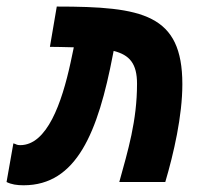

<svg xmlns="http://www.w3.org/2000/svg" viewBox="-27 -547 633 577"><path d="M331.5 0H469.7C495.1 -85.9 521 -198.7 521 -293.9C521 -504.4 401.9 -527.3 143.6 -527.3L123 -406.2C133.8 -406.2 144.5 -405.8 154.3 -405.8C168.9 -405.3 182.1 -405.3 194.8 -404.8L185.1 -358.9C158.7 -237.3 114.3 -110.8 33.7 -110.8C22.5 -110.8 22.5 -113.8 13.2 -116.2L-7.3 0C7.3 7.3 23.9 9.8 43.9 9.8C203.1 9.8 267.6 -148.9 312.5 -383.8L314.5 -394C362.8 -381.8 384.8 -355.5 384.8 -295.4C384.8 -183.1 357.4 -94.2 331.5 0Z"/></svg>

Font: Cascadia Code
Style: Bold Italic
Weight: 700
Italic angle: -10°
Monospace: yes
Designer: Aaron Bell
Foundry: Saja Typeworks
Version: Version 2404.023